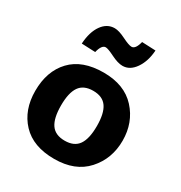

<svg xmlns="http://www.w3.org/2000/svg" viewBox="-198 -990 1073 1141"><g transform="rotate(30 339.0 -419.5)"><path d="M233 -660 139 -664Q144 -746 178 -793.5Q212 -841 264 -841Q293 -841 339 -818Q385 -795 404 -795Q431 -795 445 -851L539 -847Q534 -771 499 -720.5Q464 -670 414 -670Q382 -670 336 -693Q290 -716 274 -716Q247 -716 233 -660ZM339 12Q194 12 117 -70Q40 -152 40 -283Q40 -418 116.5 -499Q193 -580 339 -580Q482 -580 560 -494.5Q638 -409 638 -285Q638 -161 560 -74.5Q482 12 339 12ZM245 -155Q274 -113 339 -113Q404 -113 433 -155Q462 -197 462 -284Q462 -371 433 -413Q404 -455 339 -455Q274 -455 245 -413Q216 -371 216 -284Q216 -197 245 -155Z"/></g></svg>

Font: Martel Sans Heavy
Style: Regular
Weight: 900
Designer: Dan Reynolds and Mathieu Réguer
Foundry: Dan Reynolds and Mathieu Réguer
Version: Version 1.001;PS 001.001;hotconv 1.0.70;makeotf.lib2.5.58329